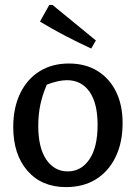

<svg xmlns="http://www.w3.org/2000/svg" viewBox="-20 -753 554 783"><path d="M249 10Q150 10 92 -56.5Q34 -123 34 -235Q34 -313 62 -371.5Q90 -430 141 -462Q192 -494 261 -494Q328 -494 377 -464Q426 -434 453 -379.5Q480 -325 480 -251Q480 -172 451.5 -113Q423 -54 371.5 -22Q320 10 249 10ZM256 -54Q311 -54 344.5 -103Q378 -152 378 -244Q378 -332 345 -379Q312 -426 253 -426Q219 -426 171 -408Q154 -369 145 -328Q136 -287 136 -240Q136 -150 169 -102Q202 -54 256 -54ZM352 -555Q298 -580 246 -607Q194 -634 143 -665L181 -733H194L371 -588Z"/></svg>

Font: Piazzolla Medium
Style: Regular
Weight: 500
Designer: Juan Pablo del Peral
Foundry: Huerta Tipografica
Version: Version 1.330